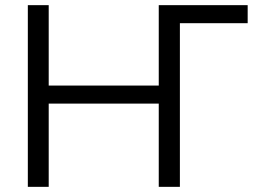

<svg xmlns="http://www.w3.org/2000/svg" viewBox="-20 -725 995 745"><path d="M88 0V-705H169V-393H596V-705H941V-635H678V0H596V-323H169V0Z"/></svg>

Font: Mulish
Style: Regular
Weight: 400
Designer: Vernon Adams
Foundry: Vernon Adams
Version: Version 3.603; ttfautohint (v1.8.3)